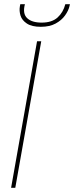

<svg xmlns="http://www.w3.org/2000/svg" viewBox="-20 -897 354 917"><path d="M33 0 157 -700H177L53 0ZM175 -769Q132 -769 108.5 -784.5Q85 -800 78 -822.5Q71 -845 75 -867L77 -877H99Q87 -832 109.5 -810.5Q132 -789 179 -789Q228 -789 255 -813.5Q282 -838 292 -877H314L312 -868Q307 -846 290.5 -823Q274 -800 245.5 -784.5Q217 -769 175 -769Z"/></svg>

Font: DM Sans 11pt Thin
Style: Italic
Weight: 250
Italic angle: -10°
Version: Version 4.004;gftools[0.9.30]